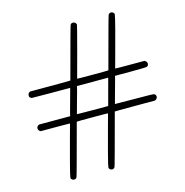

<svg xmlns="http://www.w3.org/2000/svg" viewBox="-125 -811 1083 1122"><g transform="rotate(-15 416.5 -250.0)"><path d="M56 -350Q56 -363 70 -370H192Q314 -370 314 -371Q397 -681 400 -685Q404 -694 416 -694Q423 -694 429 -689Q435 -684 436 -677Q436 -673 396 -522.5Q356 -372 355 -371Q355 -370 449 -370Q544 -370 544 -371Q627 -681 630 -685Q636 -694 646 -694Q652 -694 658.5 -689.5Q665 -685 665 -678Q665 -670 645 -593Q625 -516 605 -444L585 -371Q585 -370 673 -370H762Q777 -362 777 -350Q777 -338 767 -333Q761 -330 668 -330H573L567 -305Q560 -282 545 -226L530 -171L646 -170Q761 -170 767 -167Q777 -161 777 -150Q777 -138 762 -130H640Q518 -130 518 -129Q435 181 432 185Q426 194 416 194Q410 194 403.5 189.5Q397 185 397 178Q397 170 417 93Q437 16 457 -56L477 -129Q477 -130 383 -130Q288 -130 288 -129Q205 181 202 185Q196 194 186 194Q180 194 173.5 189.5Q167 185 167 178Q167 170 187 93.5Q207 17 227 -56L247 -129Q247 -130 159 -130H70Q56 -137 56 -150Q56 -165 72 -170H259L265 -195Q273 -222 287 -275L302 -330H186L70 -331Q63 -334 58 -339Q56 -343 56 -350ZM489 -170Q489 -172 532 -330H343L337 -305Q330 -282 315 -226L300 -171L394 -170Z"/></g></svg>

Font: KaTeX_SansSerif
Style: Regular
Weight: 400
Version: Version 1.1; ttfautohint (v1.3)